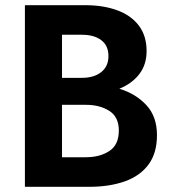

<svg xmlns="http://www.w3.org/2000/svg" viewBox="-20 -720 671 740"><path d="M585 -199Q585 -130 552.5 -86Q520 -42 461 -21Q402 0 324 0H76V-700H309Q378 -700 431.5 -680.5Q485 -661 515 -621.5Q545 -582 545 -523Q545 -471 517 -434.5Q489 -398 440 -378Q503 -359 544 -315Q585 -271 585 -199ZM296 -586H219V-420H296Q342 -420 370 -442Q398 -464 398 -504Q398 -544 370.5 -565Q343 -586 296 -586ZM219 -114H311Q365 -114 401.5 -138Q438 -162 438 -217Q438 -269 401.5 -292.5Q365 -316 311 -316H219Z"/></svg>

Font: Jost* Semi
Style: Regular
Weight: 600
Version: Version 3.7